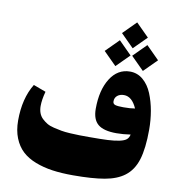

<svg xmlns="http://www.w3.org/2000/svg" viewBox="-100 -1045 1045 1135"><g transform="rotate(10 422.5 -478.0)"><path d="M631.3 -956.1 709 -878.4 631.3 -800.8 553.7 -878.4ZM713.9 -834.5 791.5 -756.8 713.9 -679.2 636.2 -756.8ZM548.8 -834.5 626.5 -756.8 548.8 -679.2 471.2 -756.8ZM637.7 -447.8Q680.2 -447.8 707 -452.6Q677.7 -519.5 629.4 -519.5Q605 -519.5 589.6 -506.8Q574.2 -494.1 574.2 -472.2Q574.2 -456.5 589.4 -452.1Q604.5 -447.8 637.7 -447.8ZM623.5 -289.6Q546.9 -289.6 512.7 -318.1Q478.5 -346.7 478.5 -411.1Q478.5 -522.9 522.5 -592.8Q566.4 -662.6 640.6 -662.6Q685.1 -662.6 719 -633.8Q752.9 -605 772.5 -557.4Q792 -509.8 801.5 -455.6Q811 -401.4 811 -343.8Q811 -231 790 -163.3Q769 -95.7 720.7 -59.6Q676.3 -25.9 603.3 -12.9Q530.3 0 413.1 0Q344.7 0 289.8 -7.8Q234.9 -15.6 187 -34.2Q139.2 -52.7 107.2 -82.5Q75.2 -112.3 56.9 -158Q38.6 -203.6 38.6 -263.2Q38.6 -395.5 93.8 -485.8L168.5 -458Q154.8 -407.7 154.8 -370.6Q154.8 -347.7 161.6 -328.9Q168.5 -310.1 182.6 -296.6Q196.8 -283.2 212.9 -273.4Q229 -263.7 254.4 -257.6Q279.8 -251.5 301.5 -247.6Q323.2 -243.7 355.2 -241.9Q387.2 -240.2 410.6 -239.7Q434.1 -239.3 469.2 -239.3Q539.1 -239.3 579.8 -241.2Q620.6 -243.2 650.1 -249.5Q679.7 -255.9 692.1 -266.8Q704.6 -277.8 708 -296.4Q663.6 -289.6 623.5 -289.6Z"/></g></svg>

Font: Sahel Black FD
Style: Black-FD
Weight: 900
Foundry: Saber Rastikerdar (saber.rastikerdar@gmail.com)
Version: Version 3.3.1